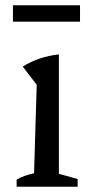

<svg xmlns="http://www.w3.org/2000/svg" viewBox="-20 -707 334 727"><path d="M43 0V-27Q57 -35 73.5 -41Q90 -47 109 -51L119 -386L66 -455Q97 -474 131 -485.5Q165 -497 203 -501V-49L274 -29V0ZM29 -625V-687H283V-625Z"/></svg>

Font: Piazzolla Thin Medium
Style: Regular
Weight: 500
Version: Version 2.005